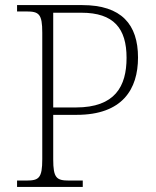

<svg xmlns="http://www.w3.org/2000/svg" viewBox="-20 -734 611 754"><path d="M47 0H305V-25H251C202 -25 189 -35 189 -108V-283H281C461 -283 522 -384 522 -508C522 -638 457 -714 303 -714H47V-689H84C133 -689 146 -679 146 -606V-109C146 -35 133 -25 84 -25H47ZM278 -312H189V-684H300C427 -684 477 -622 477 -507C477 -395 432 -312 278 -312Z"/></svg>

Font: Noto Serif Gurmukhi ExtraLight
Style: Regular
Weight: 200
Designer: Vaibhav Singh and the Monotype Design Team
Foundry: Monotype Imaging Inc.
Version: Version 2.004